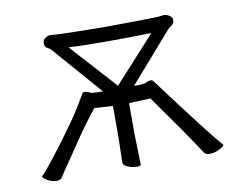

<svg xmlns="http://www.w3.org/2000/svg" viewBox="-61 -566 831 657"><g transform="rotate(-10 354.5 -237.5)"><path d="M349 -274 493 -432Q424 -430 338 -430Q252 -430 205 -433ZM473 -266Q638 -45 668 -14L669 -13Q669 -7 651.5 1.5Q634 10 619 10Q604 10 599 2Q587 -17 534 -94Q511 -127 488.5 -158.5Q466 -190 451 -212L376 -209V-101L379 5Q379 10 364.5 10Q350 10 334 3.5Q318 -3 318 -13L320 -101V-209L256 -213Q218 -166 176 -103.5Q134 -41 119 -20L105 2Q100 10 85.5 10Q71 10 55.5 1.5Q40 -7 39 -13Q40 -15 46.5 -21Q53 -27 88.5 -72Q124 -117 169 -181Q192 -213 225 -270Q227 -273 233 -273Q244 -273 254 -266Q268 -264 284 -264H295L144 -437Q141 -440 131 -445Q124 -449 124 -461Q124 -473 133.5 -479Q143 -485 150.5 -485Q158 -485 162.5 -484Q167 -483 236 -481.5Q305 -480 339.5 -480Q374 -480 450 -481Q526 -482 533 -483.5Q540 -485 547 -485Q554 -485 564 -479Q574 -473 574 -464Q574 -455 570.5 -450.5Q567 -446 562 -443Q557 -440 554 -437L403 -264H414Q426 -264 440 -266Q455 -273 462 -273Q469 -273 473 -266Z"/></g></svg>

Font: Moon Stars Kai T Light
Style: Regular
Weight: 300
Designer: GuiWonder
Version: Version 1.101